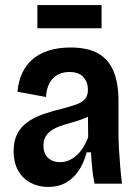

<svg xmlns="http://www.w3.org/2000/svg" viewBox="-20 -727 548 760"><path d="M171 13Q133 13 102 -3Q71 -19 52.5 -50.5Q34 -82 34 -130Q34 -169 48 -196.5Q62 -224 88 -243Q114 -262 151 -275Q188 -288 234 -299Q264 -307 284.5 -314.5Q305 -322 316.5 -335Q328 -348 328 -372Q328 -402 310 -422Q292 -442 254 -442Q229 -442 208.5 -431Q188 -420 176 -398Q164 -376 162 -343L49 -364Q53 -405 67.5 -437Q82 -469 108.5 -492Q135 -515 173 -527Q211 -539 259 -539Q327 -539 368.5 -515.5Q410 -492 429.5 -445Q449 -398 449 -327V-202Q449 -172 451 -136.5Q453 -101 456 -65.5Q459 -30 463 0H354Q348 -30 345 -60.5Q342 -91 340 -124H323Q312 -82 291.5 -51.5Q271 -21 241 -4Q211 13 171 13ZM218 -85Q235 -85 251 -91.5Q267 -98 281.5 -110.5Q296 -123 308 -141.5Q320 -160 329 -183L328 -288L356 -285Q342 -271 322 -262Q302 -253 279 -246.5Q256 -240 233 -233Q210 -226 192 -216Q174 -206 163 -190.5Q152 -175 152 -150Q152 -119 170.5 -102Q189 -85 218 -85ZM128 -615V-707H382V-615Z"/></svg>

Font: Bricolage Grotesque SemiCondensed SemiBold
Style: Regular
Weight: 600
Width: 4
Designer: Mathieu Triay
Foundry: Atelier Triay
Version: Version 1.001;gftools[0.9.33.dev8+g029e19f]